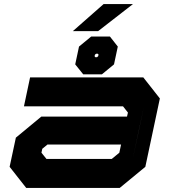

<svg xmlns="http://www.w3.org/2000/svg" viewBox="-20 -918 828 938"><path d="M108 0 27 -103 57.5 -245.5 182 -348.5H600.5L605 -368L581 -398.5H97L127 -540H680L761 -437L690 -103L565 0ZM207 -141.5H526L563 -172L571.5 -212H212L186.5 -191L182.5 -172ZM627.5 -137 684.5 -403 657.5 -278ZM386.5 -555 347.5 -603.5 366 -690.5 425.5 -739.5H517L555.5 -690.5L537 -603.5L478 -555ZM445.5 -638.5H454L459.5 -643.5L461.5 -651L458 -655.5H449.5L444 -651L442 -643.5ZM336 -766 486 -898H629.5L459.5 -766Z"/></svg>

Font: Tourney Expanded Black
Style: Italic
Weight: 900
Width: 7
Italic angle: -12°
Designer: Tyler Finck
Foundry: Etcetera Type Co
Version: Version 1.010; ttfautohint (v1.8.3)